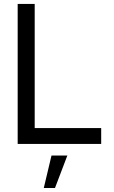

<svg xmlns="http://www.w3.org/2000/svg" viewBox="-20 -727 577 970"><path d="M69.3 0H491.2V-80.1H155.3V-707H69.3ZM320.3 58.6H240.2L201.2 222.7H257.8Z"/></svg>

Font: Wanted Sans
Style: Regular
Weight: 400
Designer: Original Design by Kil Hyung-jin and Kang Hanbin, Wanted Lab, Inc; Hangeul from Source Han Sans by Jang Soo-young and Ka
Foundry: Wanted Lab, Inc.
Version: Version 1.001;Glyphs 3.2 (3227)